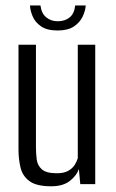

<svg xmlns="http://www.w3.org/2000/svg" viewBox="-20 -654 411 682"><path d="M162.1 7.7Q109.5 7.7 84.8 -10.5Q60.1 -28.7 52.9 -58.8Q45.7 -88.8 45.7 -123.3V-495H107.7V-131.4Q107.7 -108.9 110.4 -87.6Q113.1 -66.3 128.8 -52.4Q144.6 -38.6 181.6 -38.6Q208.1 -38.6 223.2 -47.7Q238.3 -56.7 246 -69.3Q253.6 -81.9 256.3 -92.2V-495H318.3V0H265.1L260.2 -53.6Q251.9 -29.7 227.6 -11Q203.3 7.7 162.1 7.7ZM184.6 -545.7Q146.6 -545.7 125.4 -560.7Q104.2 -575.6 95.7 -596.5Q87.2 -617.3 86.5 -634.5H123.7Q127.2 -606.5 144.1 -592.5Q161.1 -578.5 184.9 -578.5Q210.4 -578.5 227.2 -592Q244 -605.5 247.1 -634.5H284.5Q283.1 -614.5 273 -593.9Q262.8 -573.3 241.7 -559.5Q220.6 -545.7 184.6 -545.7Z"/></svg>

Font: Alumni Sans Thin
Style: Regular
Weight: 100
Designer: Robert E. Leuschke
Foundry: Robert E. Leuschke
Version: Version 1.018